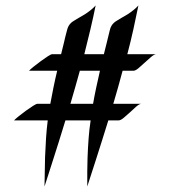

<svg xmlns="http://www.w3.org/2000/svg" viewBox="-20 -699 618 695"><path d="M481 -679.2Q472.7 -637.7 462.9 -593.3Q453.1 -548.8 440.9 -502.9H544.9Q537.6 -502 526.4 -492.4Q515.1 -482.9 503.4 -471.9Q491.7 -460.9 481 -451.9Q470.2 -442.9 462.9 -442.9H423.8Q415.5 -412.1 407.2 -382.3Q398.9 -352.5 390.1 -323.2H490.2Q482.9 -321.8 472.2 -312.3Q461.4 -302.7 449.7 -291.7Q438 -280.8 427.2 -272Q416.5 -263.2 409.2 -263.2H372.1Q359.4 -222.7 347.9 -185.8Q336.4 -148.9 326.4 -118.2Q316.4 -87.4 308.6 -63.2Q300.8 -39.1 295.9 -23.9Q295.9 -52.7 295.9 -78.4Q295.9 -104 296.9 -127.9Q298.3 -166 300.8 -198.7Q303.2 -231.4 308.1 -263.2H216.8Q204.6 -222.7 192.9 -185.8Q181.2 -148.9 171.4 -118.2Q161.6 -87.4 153.8 -63.2Q146 -39.1 141.1 -23.9L143.1 -129.9Q144.5 -167 146.7 -199.7Q148.9 -232.4 152.8 -263.2H30.8Q35.2 -268.1 47.6 -278.1Q60.1 -288.1 73.7 -298.1Q87.4 -308.1 99.4 -315.7Q111.3 -323.2 115.2 -323.2H162.1Q167.5 -351.6 173.3 -381.1Q179.2 -410.6 187 -442.9H85Q89.4 -447.8 101.8 -457.8Q114.3 -467.8 127.9 -477.8Q141.6 -487.8 153.3 -495.4Q165 -502.9 168.9 -502.9H201.2Q206.5 -522.5 211.2 -543.5Q215.8 -564.5 222.2 -587.9Q224.6 -598.6 228.5 -605.2Q232.4 -611.8 237.5 -616.5Q242.7 -621.1 249.3 -624.8Q255.9 -628.4 264.2 -633.8Q275.9 -640.1 287.6 -647.5Q297.4 -653.8 307.9 -662.1Q318.4 -670.4 326.2 -679.2Q317.9 -637.7 307.4 -593.3Q296.9 -548.8 285.2 -502.9H356Q361.3 -522.5 366.2 -543.5Q371.1 -564.5 377 -587.9Q379.4 -598.6 383.3 -605.2Q387.2 -611.8 392.3 -616.5Q397.5 -621.1 404.1 -624.8Q410.6 -628.4 418.9 -633.8Q430.7 -640.1 442.4 -647.5Q452.1 -653.8 462.6 -662.1Q473.1 -670.4 481 -679.2ZM234.9 -323.2H316.9Q321.8 -351.6 328.1 -381.1Q334.5 -410.6 341.8 -442.9H269Q260.7 -412.1 252 -382.3Q243.2 -352.5 234.9 -323.2Z"/></svg>

Font: Quintessential
Style: Regular
Weight: 400
Designer: Astigmatic (AOETI)
Foundry: Astigmatic (AOETI)
Version: Version 1.000